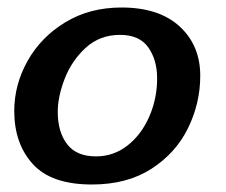

<svg xmlns="http://www.w3.org/2000/svg" viewBox="-20 -481 604 512"><path d="M225 11Q117 11 67.5 -43.5Q18 -98 18 -185Q18 -255 53.5 -318.5Q89 -382 154 -421.5Q219 -461 304 -461Q404 -461 459 -410.5Q514 -360 514 -279Q514 -206 481.5 -139.5Q449 -73 384 -31Q319 11 225 11ZM399 -272Q399 -321 375.5 -354.5Q352 -388 300 -388Q246 -388 208.5 -353.5Q171 -319 152.5 -271Q134 -223 134 -183Q134 -129 159 -96.5Q184 -64 236 -64Q283 -64 320 -93Q357 -122 378 -170Q399 -218 399 -272Z"/></svg>

Font: Sriracha
Style: Regular
Weight: 400
Designer: Suppakit Chalermlarp
Version: Version 1.002g